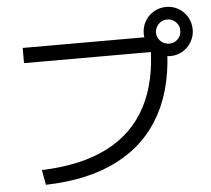

<svg xmlns="http://www.w3.org/2000/svg" viewBox="-54 -840 971 885"><g transform="rotate(-5 432.0 -397.5)"><path d="M659.2 -619.1 696.3 -581.1H71.3V-651.4H690.4V-615.2H734.4Q734.4 -425.8 664.1 -293Q593.8 -160.2 457.5 -89.4Q321.3 -18.6 123 -13.7L110.4 -83Q292 -88.9 414.1 -150.9Q536.1 -212.9 597.7 -330.6Q659.2 -448.2 659.2 -619.1ZM632.8 -668Q632.8 -699.2 647.9 -725.6Q663.1 -752 689.5 -767.1Q715.8 -782.2 746.1 -782.2Q777.3 -782.2 803.2 -767.1Q829.1 -752 844.2 -725.6Q859.4 -699.2 859.4 -668Q859.4 -637.7 844.2 -611.3Q829.1 -585 803.2 -569.8Q777.3 -554.7 746.1 -554.7Q715.8 -554.7 689.5 -569.8Q663.1 -585 647.9 -611.3Q632.8 -637.7 632.8 -668ZM801.8 -668Q802.7 -682.6 794.9 -695.8Q787.1 -709 773.9 -716.8Q760.7 -724.6 746.1 -723.6Q731.4 -724.6 718.3 -716.8Q705.1 -709 697.3 -695.8Q689.5 -682.6 689.5 -668Q689.5 -653.3 697.3 -640.1Q705.1 -627 718.3 -619.6Q731.4 -612.3 746.1 -612.3Q761.7 -612.3 774.4 -619.6Q787.1 -627 794.9 -640.1Q802.7 -653.3 801.8 -668Z"/></g></svg>

Font: Pretendard GOV Variable
Style: Regular
Weight: 400
Designer: Base glyphs from Inter by Rasmus Andersson; Hangul glyphs from Noto Sans CJK(Source Han Sans) by Jang Soo-young and Kang
Foundry: Kil Hyung-jin
Version: Version 1.307;Glyphs 3.2 (3192)